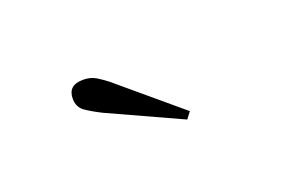

<svg xmlns="http://www.w3.org/2000/svg" viewBox="-32 -801 354 234"><g transform="rotate(-20 145.0 -683.5)"><path d="M183.5 -639.5 89.5 -682.5Q77.5 -688.5 69.2 -694.2Q61 -700 61 -711Q61 -728.5 80.5 -728.5Q90 -728.5 96.8 -724.5Q103.5 -720.5 110.5 -715L190 -648Z"/></g></svg>

Font: Imbue 50pt Thin
Style: Regular
Weight: 100
Designer: Tyler Finck
Foundry: Etcetera Type Company
Version: Version 1.102; ttfautohint (v1.8.3)